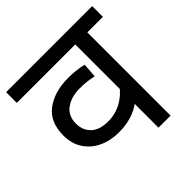

<svg xmlns="http://www.w3.org/2000/svg" viewBox="-165 -761 899 899"><g transform="rotate(-45 285.0 -311.0)"><path d="M570 -551H467V0H387V-198L414 -182Q384 -149 340 -132Q296 -115 241 -115Q186 -115 142 -135.5Q98 -156 72 -195Q46 -234 46 -289Q46 -378 104 -421Q162 -464 253 -464Q281 -464 305.5 -461Q330 -458 351 -453L346 -381Q325 -386 303.5 -388.5Q282 -391 256 -391Q200 -391 163.5 -364.5Q127 -338 127 -287Q127 -242 156 -214.5Q185 -187 241 -187Q290 -187 330.5 -209.5Q371 -232 397 -269L387 -220V-551H0V-622H570Z"/></g></svg>

Font: hindi15
Style: Regular
Weight: 400
Designer: Jelle Bosma - Monotype Design Team
Foundry: Monotype Imaging Inc.
Version: Version 2.006